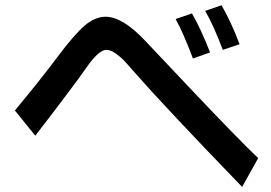

<svg xmlns="http://www.w3.org/2000/svg" viewBox="-20 -738 1040 736"><path d="M37.1 -314.5Q133.8 -430.7 198.7 -517.6Q263.7 -604.5 303.7 -639.2Q343.8 -673.8 384.8 -673.8Q450.2 -673.8 537.1 -581.1Q538.1 -580.1 714.8 -393.1Q891.6 -206.1 969.7 -131.8L908.2 -21.5Q614.3 -325.2 491.2 -465.8Q465.8 -495.1 453.6 -507.8Q441.4 -520.5 422.4 -533.7Q403.3 -546.9 387.7 -546.9Q358.4 -546.9 311 -478.5Q263.7 -410.2 115.2 -217.8ZM653.3 -665 715.8 -686.5Q750 -627.9 785.2 -537.1L719.7 -513.7Q682.6 -612.3 653.3 -665ZM766.6 -696.3 829.1 -717.8Q865.2 -656.2 898.4 -568.4L834 -546.9Q798.8 -640.6 766.6 -696.3Z"/></svg>

Font: GenEi M Gothic v2 Medium
Style: Regular
Weight: 500
Version: Version 2.0